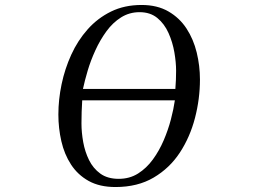

<svg xmlns="http://www.w3.org/2000/svg" viewBox="-20 -750 1040 773"><path d="M311 -346Q308 -300 308 -253Q308 -217 315 -178Q322 -139 338.5 -105.5Q355 -72 384 -51Q413 -30 458 -30Q502 -30 536 -51.5Q570 -73 595.5 -108Q621 -143 639 -185Q657 -227 668 -269Q679 -311 684 -346ZM689 -465Q689 -499 682 -539.5Q675 -580 658.5 -617Q642 -654 613.5 -677.5Q585 -701 542 -701Q501 -701 467.5 -680Q434 -659 408.5 -624Q383 -589 364 -547.5Q345 -506 333 -465.5Q321 -425 314 -392H686Q689 -428 689 -465ZM785 -430Q785 -352 765 -275Q745 -198 704 -135.5Q663 -73 598.5 -35Q534 3 445 3Q381 3 337 -21.5Q293 -46 266 -87.5Q239 -129 227 -181.5Q215 -234 215 -289Q215 -349 228 -411Q241 -473 267 -530Q293 -587 333 -632Q373 -677 427 -703.5Q481 -730 550 -730Q613 -730 658 -704Q703 -678 731 -635Q759 -592 772 -538.5Q785 -485 785 -430Z"/></svg>

Font: Kaisei HarunoUmi
Style: Regular
Weight: 400
Designer: Font-Kai, 金井和夫
Foundry: KAZUO KANAI
Version: Version 5.003